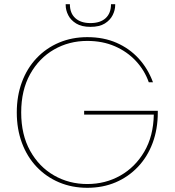

<svg xmlns="http://www.w3.org/2000/svg" viewBox="-20 -887 832 915"><path d="M709 -495H689Q669 -552 627.5 -596.5Q586 -641 527.5 -666.5Q469 -692 396 -692Q309 -692 237.5 -651Q166 -610 123.5 -533.5Q81 -457 81 -351Q81 -245 123.5 -168.5Q166 -92 237.5 -51Q309 -10 396 -10Q482 -10 553 -50Q624 -90 667.5 -164Q711 -238 713 -341H381V-359H732V-351Q732 -272 707.5 -206Q683 -140 637.5 -92Q592 -44 531 -18Q470 8 396 8Q323 8 261.5 -18Q200 -44 154.5 -92Q109 -140 84.5 -206Q60 -272 60 -351Q60 -430 84.5 -496Q109 -562 154.5 -610Q200 -658 261.5 -684Q323 -710 396 -710Q474 -710 535.5 -683Q597 -656 641 -608Q685 -560 709 -495ZM529 -863Q529 -839 517 -815Q505 -791 479.5 -775Q454 -759 411 -759Q369 -759 343 -775Q317 -791 305 -815Q293 -839 293 -863V-867H313Q313 -824 339 -800.5Q365 -777 411 -777Q458 -777 483.5 -800.5Q509 -824 509 -867H529Z"/></svg>

Font: Poppins Variable
Style: Regular
Weight: 100
Designer: Jonny Pinhorn
Foundry: Indian Type Foundry
Version: Version 6.000